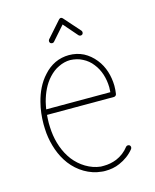

<svg xmlns="http://www.w3.org/2000/svg" viewBox="-113 -824 725 899"><g transform="rotate(-15 250.0 -375.0)"><path d="M259 -743 190 -665C186 -660 186 -652 191 -647C197 -643 205 -643 209 -648L269 -716L328 -648C333 -643 341 -643 346 -647C351 -652 351 -660 347 -665L278 -743C276 -746 272 -748 269 -748C265 -748 262 -746 259 -743ZM356 -16C384 -28 409 -46 428 -70C432 -76 431 -84 426 -88C420 -92 412 -91 408 -86C392 -65 371 -49 347 -39C327 -31 306 -27 285 -27C280 -27 275 -27 270 -27C220 -32 173 -62 142 -102C111 -143 94 -194 89 -246C88 -260 87 -273 87 -287C87 -300 88 -313 89 -326H413C420 -326 425 -331 426 -337C428 -350 429 -362 429 -375V-377C428 -424 415 -471 385 -508C370 -527 351 -543 330 -554C308 -565 284 -570 260 -570C237 -570 213 -565 192 -555C171 -545 152 -530 137 -513C105 -479 86 -436 75 -393C66 -359 62 -323 62 -287C62 -273 63 -258 64 -244C70 -188 88 -132 122 -87C157 -41 210 -8 268 -3C274 -2 280 -2 285 -2C310 -2 334 -6 356 -16ZM92 -352C94 -363 96 -375 99 -387C110 -428 127 -466 155 -496C169 -511 185 -524 203 -532C221 -541 241 -546 260 -546C280 -545 301 -541 319 -531C337 -522 353 -509 365 -493C391 -461 403 -419 404 -377V-375C404 -367 403 -359 403 -352Z"/></g></svg>

Font: LS
Style: Light
Weight: 300
Designer: BSozoo
Foundry: BSozoo
Version: Version 001.000